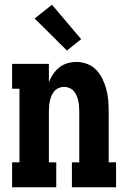

<svg xmlns="http://www.w3.org/2000/svg" viewBox="-20 -789 540 809"><path d="M31 0V-105H62V-415H31V-520H186V-443Q193 -461 204 -477Q215 -493 230 -505Q245 -517 264 -522.5Q283 -528 302 -528Q325 -528 347.5 -519.5Q370 -511 386 -494Q402 -477 412 -456Q422 -435 428 -412.5Q434 -390 436 -366.5Q438 -343 438 -320V-105H469V0H283V-105H314V-320Q314 -331 313 -342.5Q312 -354 309.5 -365Q307 -376 302.5 -386.5Q298 -397 290.5 -405.5Q283 -414 272 -418.5Q261 -423 250 -423Q239 -423 228 -418.5Q217 -414 209.5 -405.5Q202 -397 197.5 -386.5Q193 -376 190.5 -365Q188 -354 187 -342.5Q186 -331 186 -320V-105H217V0ZM262 -576 126 -711 199 -769 322 -624Z"/></svg>

Font: Iosevka Curly Slab Extrabold
Style: Regular
Weight: 800
Monospace: yes
Designer: Belleve Invis
Foundry: Belleve Invis
Version: Version 22.1.2; ttfautohint (v1.8.4)